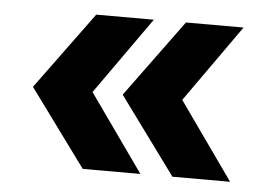

<svg xmlns="http://www.w3.org/2000/svg" viewBox="-38 -548 708 501"><g transform="rotate(5 316.0 -298.0)"><path d="M282 -298 430 -500H581L438 -298ZM430 -96 282 -298H438L581 -96ZM47 -298 195 -500H346L203 -298ZM195 -96 47 -298H203L346 -96Z"/></g></svg>

Font: Figtree
Style: Bold
Weight: 700
Designer: Erik Kennedy
Foundry: Erik Kennedy
Version: Version 2.001;gftools[0.9.30]